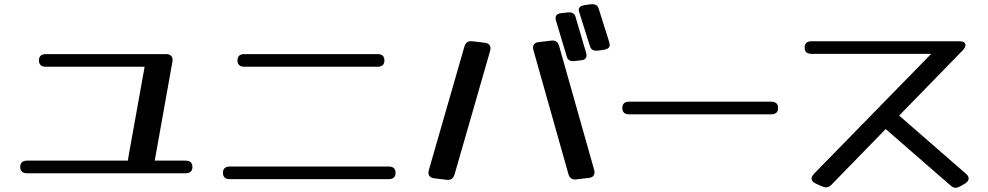

<svg xmlns="http://www.w3.org/2000/svg" viewBox="-20 -863 4691 912"><path d="M861 -100Q894 -100 894 -70Q894 -40 861 -40H109Q76 -40 76 -70Q76 -100 109 -100H588Q588 -105 589 -112L667 -546H198Q165 -546 165 -576Q165 -606 198 -606H769Q786 -606 794 -596.5Q802 -587 799 -570L715 -100Z M1773 -606Q1806 -606 1806 -576Q1806 -546 1773 -546H1141Q1108 -546 1108 -576Q1108 -606 1141 -606ZM1826 -72Q1859 -72 1859 -42Q1859 -12 1826 -12H1072Q1039 -12 1039 -42Q1039 -72 1072 -72Z M2875 -659.1Q2876 -655.8 2876 -650Q2876 -631 2850 -626.9L2821 -622.7Q2789 -618.6 2782 -644.2L2731 -806.3Q2730 -808.7 2729.5 -811.2Q2729 -813.7 2729 -816.2Q2729 -834.4 2756 -838.5L2785 -842.6Q2817 -846.8 2824 -821.1ZM2765 -608.7Q2766 -605.4 2766 -599.6Q2766 -578.9 2739 -576.4L2710 -573.1Q2679 -569 2672 -594.6L2620 -768.2Q2619 -771.5 2619 -777.3Q2619 -798 2646 -800.5L2675 -803.8Q2707 -807.9 2714 -782.3ZM2802 -57Q2803 -54 2803.5 -51Q2804 -48 2804 -45Q2804 -21 2777 -18L2718 -11Q2688 -7 2680 -36L2514 -624Q2513 -627 2512.5 -630Q2512 -633 2512 -636Q2512 -660 2539 -663L2598 -670Q2628 -674 2636 -644ZM2139 -34Q2130 -5 2101 -9L2043 -16Q2015 -19 2015 -44Q2015 -47 2017 -55L2186 -642Q2195 -671 2224 -667L2282 -660Q2310 -657 2310 -632Q2310 -629 2308 -621Z M3643 -380Q3676 -380 3676 -350Q3676 -320 3643 -320H2969Q2936 -320 2936 -350Q2936 -380 2969 -380Z M3930 14Q3918 27 3903 27Q3896 27 3884 22L3855 9Q3835 0 3835 -15Q3835 -24 3846 -37L4403 -607H3835Q3802 -607 3802 -637Q3802 -667 3835 -667H4538Q4566 -667 4566 -648Q4566 -639 4555 -626L4251 -314L4569 -37Q4581 -27 4581 -15Q4581 -2 4564 9L4541 22Q4535 25 4529.5 27Q4524 29 4519 29Q4508 29 4495 18L4187 -250Z"/></svg>

Font: Yusei Magic
Style: Regular
Weight: 400
Designer: Tanukizamurai
Foundry: Yusei Magic Project
Version: Version 1.200